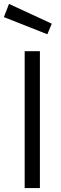

<svg xmlns="http://www.w3.org/2000/svg" viewBox="-40 -951 307 971"><path d="M84.8 0V-692H161.8V0ZM199.5 -777.7 -20.4 -864.5 5.6 -931.2 221.8 -831.2Z"/></svg>

Font: Titillium Web
Style: Bold
Weight: 700
Designer: Mohamed Gaber, Accademia di Belle Arti di Urbino
Foundry: Kief Type Foundry, Accademia di Belle Arti di Urbino
Version: Version 3.000